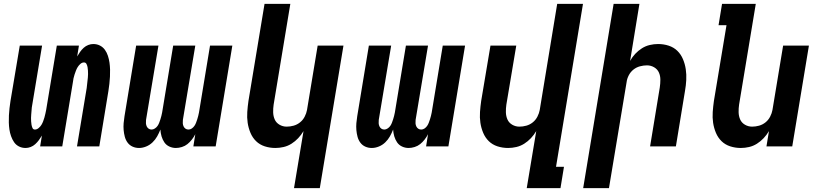

<svg xmlns="http://www.w3.org/2000/svg" viewBox="-20 -755 4240 990"><path d="M112 8Q93 8 77.5 0Q62 -8 52.5 -22Q43 -36 37 -53Q31 -70 28.5 -87.5Q26 -105 25.5 -123.5Q25 -142 26 -160Q27 -178 29 -197Q31 -216 34 -234L82 -520H197L147 -219Q145 -210 144 -201Q143 -192 142.5 -183Q142 -174 141 -165Q140 -156 140 -147Q140 -138 140.5 -129Q141 -120 142.5 -111.5Q144 -103 147.5 -95Q151 -87 160 -87Q170 -87 179 -94.5Q188 -102 193.5 -111Q199 -120 202.5 -129.5Q206 -139 209 -149Q212 -159 214 -169Q216 -179 218 -188L273 -520H387L378 -464Q385 -476 393 -487.5Q401 -499 411.5 -508.5Q422 -518 435 -523Q448 -528 461 -528Q480 -528 495.5 -520Q511 -512 521 -498Q531 -484 536.5 -467Q542 -450 544.5 -432.5Q547 -415 547.5 -396.5Q548 -378 547 -360Q546 -342 544 -323Q542 -304 539 -286L492 0H377L427 -301Q428 -310 429 -319Q430 -328 431 -337Q432 -346 433 -355Q434 -364 434 -373Q434 -382 433.5 -391Q433 -400 431.5 -408.5Q430 -417 426 -425Q422 -433 413 -433Q403 -433 394.5 -425.5Q386 -418 380.5 -409Q375 -400 371.5 -390.5Q368 -381 364.5 -371Q361 -361 359 -351Q357 -341 356 -332L301 0H187L196 -56Q189 -44 180.5 -32.5Q172 -21 161.5 -11.5Q151 -2 138 3Q125 8 112 8Z M697 8Q679 8 663.5 1Q648 -6 638 -19.5Q628 -33 623.5 -50Q619 -67 617.5 -84.5Q616 -102 617.5 -120Q619 -138 622 -156L682 -520H797L733 -137Q732 -128 732.5 -119.5Q733 -111 736.5 -103.5Q740 -96 746.5 -91.5Q753 -87 762 -87Q770 -87 778.5 -92.5Q787 -98 792.5 -106Q798 -114 801 -122.5Q804 -131 807 -139.5Q810 -148 812 -157Q814 -166 816 -175L873 -520H987L923 -137Q922 -128 922.5 -119.5Q923 -111 926.5 -103.5Q930 -96 936.5 -91.5Q943 -87 952 -87Q961 -87 969 -92.5Q977 -98 982.5 -106Q988 -114 991 -122.5Q994 -131 997 -139.5Q1000 -148 1002 -157Q1004 -166 1006 -175L1063 -520H1178L1092 0H977L987 -63Q980 -49 969.5 -35.5Q959 -22 946.5 -12Q934 -2 918 3Q902 8 887 8Q869 8 853 0.5Q837 -7 827.5 -21Q818 -35 813 -52Q808 -69 807 -87Q800 -69 790.5 -52Q781 -35 766.5 -21Q752 -7 733.5 0.5Q715 8 697 8Z M1496 215 1545 -79Q1533 -59 1517.5 -42.5Q1502 -26 1483 -14Q1464 -2 1442.5 3Q1421 8 1400 8Q1371 8 1345 -0.5Q1319 -9 1300.5 -27Q1282 -45 1271.5 -70Q1261 -95 1257 -122Q1253 -149 1255 -177.5Q1257 -206 1261 -234L1344 -735H1477L1391 -216Q1388 -196 1388.5 -176Q1389 -156 1396.5 -139Q1404 -122 1421 -112Q1438 -102 1458 -102Q1476 -102 1494 -107Q1512 -112 1527 -124Q1542 -136 1551 -153.5Q1560 -171 1563 -188L1618 -520H1751L1629 215Z M1897 8Q1879 8 1863.5 1Q1848 -6 1838 -19.5Q1828 -33 1823.5 -50Q1819 -67 1817.5 -84.5Q1816 -102 1817.5 -120Q1819 -138 1822 -156L1882 -520H1997L1933 -137Q1932 -128 1932.5 -119.5Q1933 -111 1936.5 -103.5Q1940 -96 1946.5 -91.5Q1953 -87 1962 -87Q1970 -87 1978.5 -92.5Q1987 -98 1992.5 -106Q1998 -114 2001 -122.5Q2004 -131 2007 -139.5Q2010 -148 2012 -157Q2014 -166 2016 -175L2073 -520H2187L2123 -137Q2122 -128 2122.5 -119.5Q2123 -111 2126.5 -103.5Q2130 -96 2136.5 -91.5Q2143 -87 2152 -87Q2161 -87 2169 -92.5Q2177 -98 2182.5 -106Q2188 -114 2191 -122.5Q2194 -131 2197 -139.5Q2200 -148 2202 -157Q2204 -166 2206 -175L2263 -520H2378L2292 0H2177L2187 -63Q2180 -49 2169.5 -35.5Q2159 -22 2146.5 -12Q2134 -2 2118 3Q2102 8 2087 8Q2069 8 2053 0.5Q2037 -7 2027.5 -21Q2018 -35 2013 -52Q2008 -69 2007 -87Q2000 -69 1990.5 -52Q1981 -35 1966.5 -21Q1952 -7 1933.5 0.5Q1915 8 1897 8Z M2696 215 2745 -79Q2733 -59 2717.5 -42.5Q2702 -26 2683 -14Q2664 -2 2642.5 3Q2621 8 2600 8Q2571 8 2545 -0.5Q2519 -9 2500.5 -27Q2482 -45 2471.5 -70Q2461 -95 2457 -122Q2453 -149 2455 -177.5Q2457 -206 2461 -234L2509 -520H2642L2591 -216Q2588 -196 2588.5 -176Q2589 -156 2596.5 -139Q2604 -122 2621 -112Q2638 -102 2658 -102Q2676 -102 2694 -107Q2712 -112 2727 -124Q2742 -136 2751 -153.5Q2760 -171 2763 -188L2853 -735H2986L2847 105H2888L2870 215Z M2987 215 3144 -735H3277L3229 -441Q3240 -461 3255.5 -477.5Q3271 -494 3290 -506Q3309 -518 3330.5 -523Q3352 -528 3373 -528Q3402 -528 3428 -519.5Q3454 -511 3472.5 -493Q3491 -475 3501.5 -450Q3512 -425 3516 -398Q3520 -371 3518.5 -342.5Q3517 -314 3512 -286L3465 0H3332L3382 -304Q3385 -324 3385 -344Q3385 -364 3377.5 -381Q3370 -398 3353 -408Q3336 -418 3316 -418Q3298 -418 3279.5 -413Q3261 -408 3246 -396Q3231 -384 3222 -366.5Q3213 -349 3211 -332L3120 215Z M3800 8Q3771 8 3745 -0.5Q3719 -9 3700.5 -27Q3682 -45 3671.5 -70Q3661 -95 3657 -122Q3653 -149 3655 -177.5Q3657 -206 3661 -234L3726 -625H3685L3703 -735H3877L3791 -216Q3788 -196 3788.5 -176Q3789 -156 3796.5 -139Q3804 -122 3821 -112Q3838 -102 3858 -102Q3876 -102 3894 -107Q3912 -112 3927 -124Q3942 -136 3951 -153.5Q3960 -171 3963 -188L4018 -520H4151L4065 0H3932L3945 -79Q3933 -59 3917.5 -42.5Q3902 -26 3883 -14Q3864 -2 3842.5 3Q3821 8 3800 8Z"/></svg>

Font: Iosevka Extrabold Extended
Style: Italic
Weight: 800
Width: 7
Italic angle: -9°
Monospace: yes
Designer: Belleve Invis
Foundry: Belleve Invis
Version: Version 32.5.0; ttfautohint (v1.8.4)